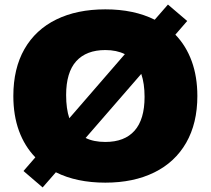

<svg xmlns="http://www.w3.org/2000/svg" viewBox="-20 -791 924 842"><path d="M845.5 -370Q845.5 -250.5 796.5 -165Q747.5 -79.5 656.5 -34.8Q565.5 10 442 10Q316 10 225 -35.5L167 31L83 -41L135 -101Q88 -149.5 63.2 -217.2Q38.5 -285 38.5 -370Q38.5 -490.5 87.2 -575.8Q136 -661 226.8 -705.5Q317.5 -750 442 -750Q567.5 -750 658.5 -704.5L716.5 -771L801 -699L749 -639Q796 -590.5 820.8 -522.5Q845.5 -454.5 845.5 -370ZM284 -272.5 527.5 -553.5Q491.5 -571.5 442 -571.5Q358.5 -571.5 314.2 -522.5Q270 -473.5 270 -374Q270 -314 284 -272.5ZM614 -366Q614 -424.5 599.5 -467L355.5 -186Q390.5 -168.5 442 -168.5Q526.5 -168.5 570.2 -218Q614 -267.5 614 -366Z"/></svg>

Font: Encode Sans Semi Expanded Black
Style: Regular
Weight: 900
Width: 6
Designer: Multiple Designers
Foundry: Impallari Type
Version: Version 2.000